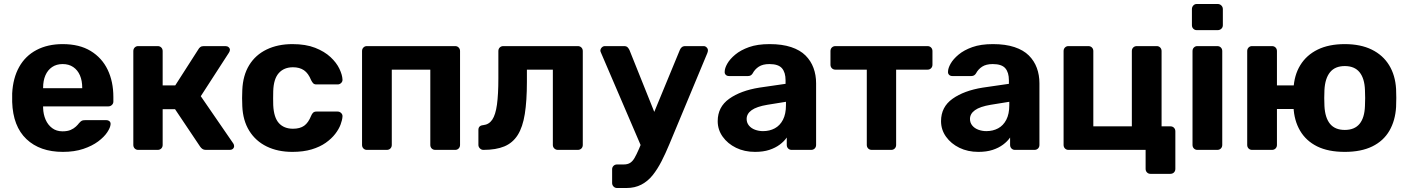

<svg xmlns="http://www.w3.org/2000/svg" viewBox="-20 -751 7058 962"><path d="M295 10Q180 10 112.5 -54Q45 -118 41 -240Q41 -248 41 -261.5Q41 -275 41 -283Q45 -360 76 -415.5Q107 -471 163 -500.5Q219 -530 294 -530Q378 -530 434.5 -495.5Q491 -461 519.5 -401.5Q548 -342 548 -265V-242Q548 -232 540.5 -225Q533 -218 523 -218H196Q196 -217 196 -214.5Q196 -212 196 -210Q197 -178 208.5 -151.5Q220 -125 241.5 -109Q263 -93 293 -93Q318 -93 334 -100Q350 -107 360.5 -117Q371 -127 376 -134Q385 -144 390.5 -146.5Q396 -149 408 -149H512Q522 -149 528.5 -143.5Q535 -138 534 -128Q533 -112 517.5 -88.5Q502 -65 472 -42.5Q442 -20 397.5 -5Q353 10 295 10ZM196 -309H392V-311Q392 -347 380.5 -373.5Q369 -400 347 -415Q325 -430 294 -430Q263 -430 241 -415Q219 -400 207.5 -373.5Q196 -347 196 -311Z M672 0Q662 0 655 -7Q648 -14 648 -25V-495Q648 -506 655 -513Q662 -520 672 -520H770Q781 -520 788 -513Q795 -506 795 -495V-323H858L974 -504Q977 -510 983.5 -515Q990 -520 1001 -520H1110Q1119 -520 1125.5 -514.5Q1132 -509 1132 -501Q1132 -498 1130.5 -494Q1129 -490 1127 -487L986 -269L1149 -32Q1153 -26 1153 -19Q1153 -11 1147 -5.5Q1141 0 1132 0H1011Q1001 0 994.5 -4.5Q988 -9 983 -16L857 -204H795V-25Q795 -14 788 -7Q781 0 770 0Z M1445 10Q1372 10 1316.5 -17Q1261 -44 1229 -95.5Q1197 -147 1194 -219Q1193 -235 1193 -259.5Q1193 -284 1194 -300Q1197 -373 1228.5 -424.5Q1260 -476 1316 -503Q1372 -530 1445 -530Q1512 -530 1559 -511.5Q1606 -493 1636 -465Q1666 -437 1680.5 -406.5Q1695 -376 1696 -353Q1697 -343 1689.5 -335.5Q1682 -328 1672 -328H1565Q1555 -328 1549.5 -333.5Q1544 -339 1539 -349Q1525 -384 1503 -399Q1481 -414 1448 -414Q1403 -414 1377 -385Q1351 -356 1349 -295Q1348 -256 1349 -224Q1352 -162 1377.5 -134Q1403 -106 1448 -106Q1483 -106 1504 -121Q1525 -136 1539 -171Q1543 -181 1549 -186.5Q1555 -192 1565 -192H1672Q1682 -192 1689.5 -184.5Q1697 -177 1696 -167Q1695 -150 1686.5 -127Q1678 -104 1659.5 -80Q1641 -56 1612 -35.5Q1583 -15 1541.5 -2.5Q1500 10 1445 10Z M1818 0Q1808 0 1801 -7Q1794 -14 1794 -25V-495Q1794 -506 1801 -513Q1808 -520 1818 -520H2261Q2271 -520 2278 -513Q2285 -506 2285 -495V-25Q2285 -14 2278 -7Q2271 0 2261 0H2161Q2150 0 2143 -7Q2136 -14 2136 -25V-402H1943V-25Q1943 -14 1936 -7Q1929 0 1918 0Z M2402 0Q2392 0 2384.5 -7.5Q2377 -15 2377 -25V-100Q2377 -122 2401 -124Q2430 -127 2446.5 -151.5Q2463 -176 2470 -227Q2477 -278 2477 -358V-495Q2477 -506 2484 -513Q2491 -520 2502 -520H2875Q2886 -520 2893 -513Q2900 -506 2900 -495V-25Q2900 -14 2893 -7Q2886 0 2875 0H2775Q2765 0 2757.5 -7Q2750 -14 2750 -25V-402H2620V-341Q2620 -246 2609.5 -180Q2599 -114 2574 -74.5Q2549 -35 2507 -17.5Q2465 0 2402 0Z M3072 191Q3061 191 3054 183.5Q3047 176 3047 166V97Q3047 87 3054 80Q3061 73 3072 73H3105Q3124 73 3136.5 65.5Q3149 58 3159 41Q3169 24 3182 -6L3386 -500Q3389 -508 3395.5 -514Q3402 -520 3414 -520H3506Q3514 -520 3520.5 -513.5Q3527 -507 3527 -499Q3527 -497 3526.5 -493.5Q3526 -490 3524 -485L3334 -29Q3315 17 3294.5 57Q3274 97 3250 127Q3226 157 3193.5 174Q3161 191 3119 191ZM3195 -12 2992 -485Q2988 -493 2988 -498Q2989 -507 2995.5 -513.5Q3002 -520 3011 -520H3107Q3119 -520 3125 -513.5Q3131 -507 3134 -500L3284 -126Z M3763 10Q3710 10 3668 -10.5Q3626 -31 3601 -66Q3576 -101 3576 -144Q3576 -215 3633.5 -256Q3691 -297 3785 -312L3916 -331V-349Q3916 -388 3898 -409Q3880 -430 3835 -430Q3802 -430 3782 -417Q3762 -404 3751 -383Q3743 -370 3728 -370H3633Q3622 -370 3616 -376.5Q3610 -383 3611 -392Q3611 -409 3624 -432Q3637 -455 3664 -477.5Q3691 -500 3733 -515Q3775 -530 3836 -530Q3899 -530 3944 -515Q3989 -500 4016 -473Q4043 -446 4056 -410.5Q4069 -375 4069 -334V-25Q4069 -14 4062 -7Q4055 0 4044 0H3946Q3936 0 3929 -7Q3922 -14 3922 -25V-62Q3909 -43 3887 -26.5Q3865 -10 3834.5 0Q3804 10 3763 10ZM3803 -94Q3836 -94 3862 -108Q3888 -122 3903 -151Q3918 -180 3918 -224V-241L3825 -226Q3771 -217 3746 -199Q3721 -181 3721 -155Q3721 -136 3732.5 -122Q3744 -108 3763 -101Q3782 -94 3803 -94Z M4348 0Q4337 0 4330 -7Q4323 -14 4323 -25V-402H4166Q4155 -402 4148 -409Q4141 -416 4141 -427V-495Q4141 -506 4148 -513Q4155 -520 4166 -520H4627Q4638 -520 4645 -513Q4652 -506 4652 -495V-427Q4652 -416 4645 -409Q4638 -402 4627 -402H4470V-25Q4470 -14 4463 -7Q4456 0 4446 0Z M4882 10Q4829 10 4787 -10.5Q4745 -31 4720 -66Q4695 -101 4695 -144Q4695 -215 4752.5 -256Q4810 -297 4904 -312L5035 -331V-349Q5035 -388 5017 -409Q4999 -430 4954 -430Q4921 -430 4901 -417Q4881 -404 4870 -383Q4862 -370 4847 -370H4752Q4741 -370 4735 -376.5Q4729 -383 4730 -392Q4730 -409 4743 -432Q4756 -455 4783 -477.5Q4810 -500 4852 -515Q4894 -530 4955 -530Q5018 -530 5063 -515Q5108 -500 5135 -473Q5162 -446 5175 -410.5Q5188 -375 5188 -334V-25Q5188 -14 5181 -7Q5174 0 5163 0H5065Q5055 0 5048 -7Q5041 -14 5041 -25V-62Q5028 -43 5006 -26.5Q4984 -10 4953.5 0Q4923 10 4882 10ZM4922 -94Q4955 -94 4981 -108Q5007 -122 5022 -151Q5037 -180 5037 -224V-241L4944 -226Q4890 -217 4865 -199Q4840 -181 4840 -155Q4840 -136 4851.5 -122Q4863 -108 4882 -101Q4901 -94 4922 -94Z M5744 120Q5734 120 5727 113Q5720 106 5720 95V0H5333Q5323 0 5316 -7Q5309 -14 5309 -25V-495Q5309 -506 5316 -513Q5323 -520 5333 -520H5433Q5444 -520 5451 -513Q5458 -506 5458 -495V-118H5651V-495Q5651 -506 5658 -513Q5665 -520 5676 -520H5776Q5786 -520 5793 -513Q5800 -506 5800 -495V-118H5844Q5855 -118 5862 -111Q5869 -104 5869 -93V95Q5869 106 5862 113Q5855 120 5844 120Z M5979 0Q5969 0 5962 -7Q5955 -14 5955 -25V-495Q5955 -506 5962 -513Q5969 -520 5979 -520H6079Q6090 -520 6097 -513Q6104 -506 6104 -495V-25Q6104 -14 6097 -7Q6090 0 6079 0ZM5976 -600Q5966 -600 5959 -607Q5952 -614 5952 -625V-705Q5952 -716 5959 -723.5Q5966 -731 5976 -731H6081Q6092 -731 6099.5 -723.5Q6107 -716 6107 -705V-625Q6107 -614 6099.5 -607Q6092 -600 6081 -600Z M6540 -205H6378V-25Q6378 -14 6371 -7Q6364 0 6353 0H6253Q6243 0 6236 -7Q6229 -14 6229 -25V-495Q6229 -506 6236 -513Q6243 -520 6253 -520H6353Q6364 -520 6371 -513Q6378 -506 6378 -495V-323H6540ZM6718 10Q6635 10 6579.5 -17.5Q6524 -45 6494 -96Q6464 -147 6461 -215Q6460 -235 6460 -260.5Q6460 -286 6461 -305Q6464 -374 6495 -424.5Q6526 -475 6582 -502.5Q6638 -530 6718 -530Q6797 -530 6853 -502.5Q6909 -475 6940 -424.5Q6971 -374 6975 -305Q6976 -286 6976 -260.5Q6976 -235 6975 -215Q6971 -147 6941.5 -96Q6912 -45 6856 -17.5Q6800 10 6718 10ZM6718 -100Q6767 -100 6792 -130.5Q6817 -161 6819 -220Q6820 -235 6820 -260Q6820 -285 6819 -300Q6817 -358 6792 -389Q6767 -420 6718 -420Q6669 -420 6644 -389Q6619 -358 6616 -300Q6615 -285 6615 -260Q6615 -235 6616 -220Q6619 -161 6644 -130.5Q6669 -100 6718 -100Z"/></svg>

Font: Rubik SemiBold
Style: Regular
Weight: 600
Designer: Hubert and Fischer
Foundry: Hubert and Fischer
Version: Version 2.300;gftools[0.9.30]